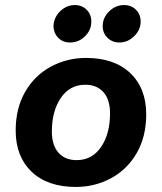

<svg xmlns="http://www.w3.org/2000/svg" viewBox="-20 -729 640 759"><path d="M42 -213Q42 -301 79.5 -366Q117 -431 181 -465.5Q245 -500 320 -500Q432 -500 495 -440Q558 -380 558 -277Q558 -189 520.5 -124Q483 -59 419 -24.5Q355 10 280 10Q168 10 105 -50Q42 -110 42 -213ZM415 -281Q415 -335 389 -364.5Q363 -394 317 -394Q256 -394 220.5 -342Q185 -290 185 -209Q185 -155 211 -125.5Q237 -96 283 -96Q344 -96 379.5 -148Q415 -200 415 -281ZM192 -635Q197 -666 221 -687.5Q245 -709 276 -709Q304 -709 322.5 -690.5Q341 -672 341 -644Q341 -610 316 -585.5Q291 -561 257 -561Q226 -561 207.5 -582.5Q189 -604 192 -635ZM386 -626Q386 -659 411.5 -684Q437 -709 470 -709Q499 -709 517.5 -690.5Q536 -672 536 -644Q536 -611 510.5 -586Q485 -561 452 -561Q424 -561 405 -579.5Q386 -598 386 -626Z"/></svg>

Font: SN Pro Bold
Style: Bold Italic
Weight: 700
Italic angle: -9°
Designer: Tobias Whetton
Foundry: Supernotes
Version: Version 1.003